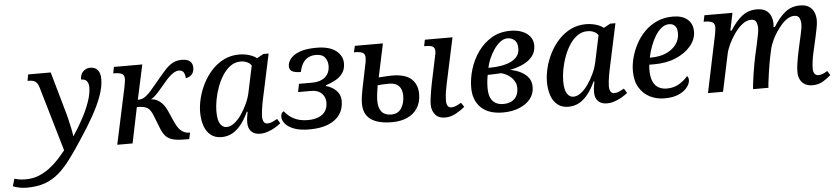

<svg xmlns="http://www.w3.org/2000/svg" viewBox="-208 -814 5781 1322"><g transform="rotate(-5 2682.5 -153.0)"><path d="M-67 240Q-93 240 -118.5 235Q-144 230 -163 222L-148 171Q-136 175 -118 178.5Q-100 182 -69 182Q-20 182 20.5 165.5Q61 149 95.5 123Q130 97 158.5 66Q187 35 210 6L80 -439Q74 -459 65.5 -470.5Q57 -482 44 -487Q31 -492 11 -492H1L9 -536H165L241 -268Q249 -242 257.5 -206Q266 -170 273 -137Q280 -104 281 -87H284Q322 -144 353 -202Q384 -260 402.5 -314Q421 -368 421 -412Q421 -428 416 -441Q411 -454 400 -461.5Q389 -469 369 -469Q369 -505 390 -525Q411 -545 437 -545Q471 -545 489.5 -524Q508 -503 508 -461Q508 -409 486 -347Q464 -285 424 -213Q384 -141 329 -59Q280 17 237.5 73.5Q195 130 152 166.5Q109 203 56.5 221.5Q4 240 -67 240Z M1044 4Q991 4 960 -5Q929 -14 910.5 -35.5Q892 -57 878 -95L845 -179Q837 -199 828.5 -212Q820 -225 808.5 -232.5Q797 -240 779 -243.5Q761 -247 735 -247L684 0H578L661 -387Q664 -402 667 -419.5Q670 -437 670 -448Q670 -476 651 -484Q632 -492 603 -492H593L602 -536H798L746 -296Q758 -296 769 -298.5Q780 -301 790.5 -307Q801 -313 810 -322Q822 -331 836.5 -347.5Q851 -364 869 -385.5Q887 -407 907 -431Q936 -466 960 -491.5Q984 -517 1010.5 -530.5Q1037 -544 1071 -544Q1096 -544 1112.5 -537Q1129 -530 1137.5 -516Q1146 -502 1146 -483Q1146 -454 1130 -436.5Q1114 -419 1088 -416Q1088 -438 1078.5 -455Q1069 -472 1045 -472Q1029 -472 1012.5 -463Q996 -454 977.5 -436.5Q959 -419 938 -393Q915 -366 898 -346.5Q881 -327 866.5 -313.5Q852 -300 837 -291Q861 -291 882 -279Q903 -267 919.5 -247Q936 -227 947 -201L981 -124Q993 -96 1007.5 -77.5Q1022 -59 1040.5 -49.5Q1059 -40 1081 -40H1085L1075 4Z M1298 10Q1254 10 1224 -14Q1194 -38 1180 -79.5Q1166 -121 1166 -173Q1166 -220 1179 -271.5Q1192 -323 1217 -371.5Q1242 -420 1278.5 -459.5Q1315 -499 1362.5 -522.5Q1410 -546 1468 -546Q1492 -546 1514.5 -541.5Q1537 -537 1556.5 -529Q1576 -521 1589 -510L1635 -535H1671L1603 -217Q1601 -206 1597 -185Q1593 -164 1590.5 -142.5Q1588 -121 1588 -107Q1588 -82 1596.5 -69Q1605 -56 1621 -56Q1638 -56 1655 -63.5Q1672 -71 1690 -81L1709 -50Q1694 -37 1670.5 -23Q1647 -9 1619.5 0.5Q1592 10 1565 10Q1527 10 1505 -11.5Q1483 -33 1483 -72Q1483 -92 1485 -108Q1487 -124 1492 -148H1486Q1463 -98 1435 -62.5Q1407 -27 1373.5 -8.5Q1340 10 1298 10ZM1339 -56Q1365 -56 1391.5 -76Q1418 -96 1441.5 -129.5Q1465 -163 1484 -204.5Q1503 -246 1511 -288L1548 -463Q1537 -480 1517 -488.5Q1497 -497 1474 -497Q1435 -497 1404 -475Q1373 -453 1349.5 -416.5Q1326 -380 1310 -336.5Q1294 -293 1286 -249Q1278 -205 1278 -170Q1278 -108 1295.5 -82Q1313 -56 1339 -56Z M1906 10Q1843 10 1802 -5Q1761 -20 1740.5 -44Q1720 -68 1720 -93Q1720 -110 1727 -119.5Q1734 -129 1741 -129Q1766 -95 1806 -75Q1846 -55 1900 -55Q1943 -55 1974 -67.5Q2005 -80 2021.5 -104Q2038 -128 2038 -165Q2038 -189 2027 -209Q2016 -229 1994.5 -241Q1973 -253 1939 -253H1850L1861 -309H1952Q2009 -309 2042 -337Q2075 -365 2075 -416Q2075 -448 2056.5 -472.5Q2038 -497 1994 -497Q1962 -497 1938.5 -483.5Q1915 -470 1901.5 -446Q1888 -422 1881 -389Q1843 -389 1822.5 -399.5Q1802 -410 1802 -436Q1802 -462 1822 -487.5Q1842 -513 1886 -529.5Q1930 -546 2002 -546Q2091 -546 2136.5 -510.5Q2182 -475 2182 -423Q2182 -382 2162.5 -355Q2143 -328 2111.5 -311Q2080 -294 2045 -283L2044 -278Q2086 -267 2115 -238.5Q2144 -210 2144 -166Q2144 -111 2116 -71.5Q2088 -32 2035 -11Q1982 10 1906 10Z M2478 10Q2381 10 2331 -25.5Q2281 -61 2281 -135Q2281 -158 2285 -187Q2289 -216 2293 -233L2327 -399Q2331 -414 2332.5 -428.5Q2334 -443 2334 -448Q2334 -476 2315 -484Q2296 -492 2267 -492H2257L2267 -536H2461L2412 -305Q2440 -307 2464.5 -308.5Q2489 -310 2503 -310Q2595 -310 2637 -272Q2679 -234 2679 -168Q2679 -110 2653 -70Q2627 -30 2581.5 -10Q2536 10 2478 10ZM2475 -43Q2523 -43 2546 -78.5Q2569 -114 2569 -164Q2569 -209 2546.5 -232.5Q2524 -256 2479 -256Q2452 -256 2432 -254.5Q2412 -253 2400 -252Q2396 -232 2392 -199.5Q2388 -167 2388 -146Q2388 -95 2410 -69Q2432 -43 2475 -43ZM2842 10Q2799 10 2775.5 -18Q2752 -46 2752 -87Q2752 -106 2755.5 -133Q2759 -160 2764 -188Q2769 -216 2773 -236L2812 -421Q2819 -450 2814.5 -465.5Q2810 -481 2795 -486.5Q2780 -492 2756 -492H2742L2751 -536H2942L2873 -214Q2871 -202 2867 -182Q2863 -162 2861 -141Q2859 -120 2859 -106Q2859 -82 2867.5 -69Q2876 -56 2892 -56Q2909 -56 2926 -63.5Q2943 -71 2961 -82L2981 -52Q2958 -32 2920.5 -11Q2883 10 2842 10Z M3244 10Q3144 10 3092 -41Q3040 -92 3040 -178Q3040 -241 3059.5 -305.5Q3079 -370 3117.5 -424.5Q3156 -479 3212.5 -512.5Q3269 -546 3343 -546Q3387 -546 3422 -532.5Q3457 -519 3477.5 -493Q3498 -467 3498 -431Q3498 -390 3476 -360Q3454 -330 3413.5 -309.5Q3373 -289 3317 -278Q3361 -270 3393.5 -252.5Q3426 -235 3444 -209.5Q3462 -184 3462 -147Q3462 -101 3434.5 -66Q3407 -31 3357.5 -10.5Q3308 10 3244 10ZM3251 -48Q3286 -48 3309.5 -61Q3333 -74 3344.5 -96.5Q3356 -119 3356 -149Q3356 -177 3342 -199.5Q3328 -222 3305 -237.5Q3282 -253 3253 -261Q3249 -260 3237 -259.5Q3225 -259 3209.5 -258.5Q3194 -258 3180 -257.5Q3166 -257 3161 -257Q3157 -238 3154.5 -214.5Q3152 -191 3152 -166Q3152 -126 3163.5 -100Q3175 -74 3197.5 -61Q3220 -48 3251 -48ZM3179 -305Q3221 -305 3259 -311.5Q3297 -318 3325.5 -331.5Q3354 -345 3370.5 -367Q3387 -389 3387 -421Q3387 -462 3366 -479Q3345 -496 3318 -496Q3292 -496 3267.5 -477Q3243 -458 3223 -428.5Q3203 -399 3189 -366Q3175 -333 3170 -305Z M3695 10Q3651 10 3621 -14Q3591 -38 3577 -79.5Q3563 -121 3563 -173Q3563 -220 3576 -271.5Q3589 -323 3614 -371.5Q3639 -420 3675.5 -459.5Q3712 -499 3759.5 -522.5Q3807 -546 3865 -546Q3889 -546 3911.5 -541.5Q3934 -537 3953.5 -529Q3973 -521 3986 -510L4032 -535H4068L4000 -217Q3998 -206 3994 -185Q3990 -164 3987.5 -142.5Q3985 -121 3985 -107Q3985 -82 3993.5 -69Q4002 -56 4018 -56Q4035 -56 4052 -63.5Q4069 -71 4087 -81L4106 -50Q4091 -37 4067.5 -23Q4044 -9 4016.5 0.5Q3989 10 3962 10Q3924 10 3902 -11.5Q3880 -33 3880 -72Q3880 -92 3882 -108Q3884 -124 3889 -148H3883Q3860 -98 3832 -62.5Q3804 -27 3770.5 -8.5Q3737 10 3695 10ZM3736 -56Q3762 -56 3788.5 -76Q3815 -96 3838.5 -129.5Q3862 -163 3881 -204.5Q3900 -246 3908 -288L3945 -463Q3934 -480 3914 -488.5Q3894 -497 3871 -497Q3832 -497 3801 -475Q3770 -453 3746.5 -416.5Q3723 -380 3707 -336.5Q3691 -293 3683 -249Q3675 -205 3675 -170Q3675 -108 3692.5 -82Q3710 -56 3736 -56Z M4360 10Q4305 10 4259.5 -13Q4214 -36 4186.5 -81.5Q4159 -127 4159 -197Q4159 -241 4172 -289.5Q4185 -338 4209.5 -383.5Q4234 -429 4271 -466Q4308 -503 4357 -524.5Q4406 -546 4465 -546Q4530 -546 4566 -515.5Q4602 -485 4602 -430Q4602 -378 4564 -332Q4526 -286 4460.5 -258Q4395 -230 4310 -230H4275Q4274 -219 4273.5 -208.5Q4273 -198 4273 -189Q4273 -126 4300.5 -91Q4328 -56 4383 -56Q4431 -56 4468.5 -79Q4506 -102 4527 -129Q4538 -121 4538 -101Q4538 -78 4519 -52.5Q4500 -27 4461 -8.5Q4422 10 4360 10ZM4293 -278Q4351 -278 4395 -297Q4439 -316 4465 -350Q4491 -384 4491 -429Q4491 -462 4476.5 -479Q4462 -496 4435 -496Q4407 -496 4382.5 -476.5Q4358 -457 4338.5 -425Q4319 -393 4305 -354.5Q4291 -316 4283 -278Z M5383 9Q5353 9 5331 -3.5Q5309 -16 5298 -39Q5287 -62 5287 -91Q5287 -115 5291.5 -147Q5296 -179 5305 -223L5322 -301Q5325 -315 5330 -336Q5335 -357 5339 -379.5Q5343 -402 5343 -419Q5343 -439 5334.5 -458.5Q5326 -478 5298 -478Q5276 -478 5253.5 -464.5Q5231 -451 5211 -428.5Q5191 -406 5173 -379Q5155 -352 5142 -323.5Q5129 -295 5122 -270L5108 -204Q5105 -190 5100 -161.5Q5095 -133 5090.5 -100.5Q5086 -68 5082.5 -40.5Q5079 -13 5079 0H4973Q4973 -14 4976.5 -41.5Q4980 -69 4985 -103Q4990 -137 4996 -169.5Q5002 -202 5007 -225L5024 -301Q5027 -318 5032 -339Q5037 -360 5040.5 -381.5Q5044 -403 5044 -419Q5044 -438 5036 -457.5Q5028 -477 5000 -477Q4970 -477 4940.5 -454.5Q4911 -432 4885.5 -396Q4860 -360 4842.5 -322.5Q4825 -285 4819 -255L4765 0H4661L4745 -401Q4747 -414 4749 -427.5Q4751 -441 4751 -446Q4751 -475 4732 -483.5Q4713 -492 4684 -492H4674L4683 -536H4877L4852 -415H4861Q4902 -480 4945 -512.5Q4988 -545 5044 -545Q5085 -545 5108 -530Q5131 -515 5141.5 -490Q5152 -465 5152 -434Q5152 -429 5151.5 -424Q5151 -419 5150 -414H5160Q5200 -479 5243 -512.5Q5286 -546 5343 -546Q5383 -546 5406.5 -530.5Q5430 -515 5440.5 -489.5Q5451 -464 5451 -434Q5451 -409 5444.5 -379Q5438 -349 5433 -323L5407 -208Q5401 -180 5397.5 -153.5Q5394 -127 5394 -104Q5394 -81 5403.5 -69Q5413 -57 5429 -57Q5445 -57 5460 -63Q5475 -69 5492 -80L5511 -50Q5487 -29 5456 -10Q5425 9 5383 9Z"/></g></svg>

Font: ET Text
Style: Italic
Weight: 470
Italic angle: -12°
Designer: Monotype Design Team
Foundry: Monotype Imaging Inc.
Version: Version 2.009